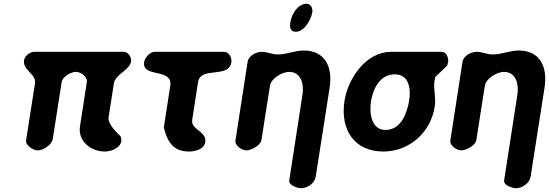

<svg xmlns="http://www.w3.org/2000/svg" viewBox="-20 -794 2904 1015"><path d="M381 -414C407 -414 443 -389 439 -360L403 -127C390 -46 463 7 534 7C567 7 616 -10 622 -50C622 -51 621 -53 621 -53C621 -56 619 -70 618 -73C611 -80 548 -136 554 -173L582 -353C590 -403 665 -421 673 -470C676 -492 657 -520 634 -520H160C137 -520 110 -497 107 -475C99 -422 173 -404 165 -353L118 -53C114 -24 156 1 180 1C208 1 254 -28 259 -60L306 -360C310 -389 355 -414 381 -414Z M846 -120C864 -47 894 7 979 7C1009 7 1059 -3 1065 -43C1074 -100 988 -108 996 -160L1027 -360C1040 -445 1189 -377 1203 -465C1207 -488 1191 -520 1164 -520H798C772 -520 746 -489 742 -466C729 -380 895 -437 880 -340Z M1508 -414C1572 -414 1588 -349 1579 -293L1509 160C1505 186 1554 201 1572 201C1604 201 1643 176 1649 140L1723 -333C1739 -439 1699 -527 1586 -527C1539 -527 1495 -506 1449 -506C1418 -506 1394 -520 1364 -520C1335 -520 1294 -500 1289 -467L1225 -53C1220 -23 1259 1 1284 1C1306 1 1358 -25 1362 -53L1407 -340C1413 -380 1472 -414 1508 -414ZM1515 -676C1511 -650 1514 -626 1544 -626C1590 -626 1625 -692 1631 -729C1634 -749 1624 -774 1601 -774C1552 -774 1521 -716 1515 -676Z M1801 -260C1778 -109 1852 7 2007 7C2143 7 2257 -93 2278 -230C2286 -279 2270 -319 2277 -367C2278 -372 2281 -386 2281 -387L2344 -447C2344 -448 2348 -461 2349 -465C2352 -487 2341 -520 2316 -520H2048C1912 -520 1819 -376 1801 -260ZM1941 -257C1951 -322 1987 -401 2067 -401C2142 -401 2153 -326 2143 -263C2133 -200 2102 -107 2018 -107C1942 -107 1932 -198 1941 -257Z M2644 -414C2708 -414 2724 -349 2715 -293L2645 160C2641 186 2690 201 2708 201C2740 201 2779 176 2785 140L2859 -333C2875 -439 2836 -527 2722 -527C2675 -527 2631 -506 2585 -506C2554 -506 2530 -520 2500 -520C2471 -520 2430 -500 2425 -467L2361 -53C2356 -23 2395 1 2420 1C2442 1 2494 -25 2498 -53L2543 -340C2549 -380 2608 -414 2644 -414Z"/></svg>

Font: Asimov Print
Style: Regular
Weight: 500
Designer: Google
Version: Version 2.000980: 2014